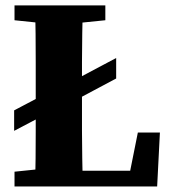

<svg xmlns="http://www.w3.org/2000/svg" viewBox="-20 -677 620 697"><path d="M401.7 -466.4V-392L216 -293.2V-367.9ZM187.1 -358.5V-283.8L31.3 -202V-276.3ZM32.7 0V-53.7L177.8 -68.7H193.5V0ZM106.7 0Q108.7 -51.3 109.2 -101.7Q109.7 -152.2 109.7 -199.8Q109.7 -247.4 109.7 -289.2V-347Q109.7 -399.3 109.7 -450.9Q109.7 -502.5 109.2 -554.5Q108.7 -606.5 106.7 -657.3H280.6Q279.6 -607 278.6 -555.3Q277.6 -503.7 277.6 -451.7Q277.6 -399.7 277.6 -347V-294.2Q277.6 -250.1 277.6 -201.8Q277.6 -153.4 278.6 -102.6Q279.6 -51.7 280.6 0ZM193.5 0V-57.1H482.8L446.8 -28.1L480.4 -195.8H560.5L550.5 0ZM32.7 -603.5V-657.3H362.4V-603.5L214.4 -588.5H177.8Z"/></svg>

Font: Source Serif 4 Variable
Style: Regular
Weight: 400
Designer: Frank Grießhammer
Foundry: Adobe
Version: Version 4.005;hotconv 1.1.0;makeotfexe 2.6.0